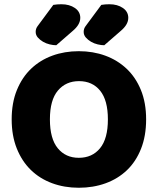

<svg xmlns="http://www.w3.org/2000/svg" viewBox="-20 -866 743 904"><path d="M35 -304Q35 -382 59.5 -442Q84 -502 126.5 -542.5Q169 -583 226.5 -604Q284 -625 351 -625Q418 -625 475.5 -604Q533 -583 576 -542.5Q619 -502 643.5 -442Q668 -382 668 -304Q668 -226 644 -165.5Q620 -105 577.5 -64.5Q535 -24 477 -3Q419 18 351 18Q283 18 225 -3.5Q167 -25 125 -66Q83 -107 59 -167Q35 -227 35 -304ZM215 -304Q215 -213 252 -168Q289 -123 351 -123Q414 -123 451 -168Q488 -213 488 -304Q488 -394 451.5 -439Q415 -484 352 -484Q290 -484 252.5 -439.5Q215 -395 215 -304ZM231 -843Q249 -846 269 -846Q307 -846 332.5 -828.5Q358 -811 358 -782Q358 -750 322 -720L245 -653Q231 -653 214 -657Q197 -661 182.5 -669.5Q168 -678 158 -689.5Q148 -701 148 -716Q148 -731 157 -743ZM457 -843Q475 -846 495 -846Q533 -846 558.5 -828.5Q584 -811 584 -782Q584 -750 548 -720L471 -653Q457 -653 440 -657Q423 -661 408.5 -669.5Q394 -678 384 -689.5Q374 -701 374 -716Q374 -731 383 -743Z"/></svg>

Font: Baloo Thambi
Style: Regular
Weight: 400
Designer: Aadarsh Rajan and Ek Type
Foundry: Ek Type
Version: Version 1.100;PS 1.000;hotconv 1.0.88;makeotf.lib2.5.647800;